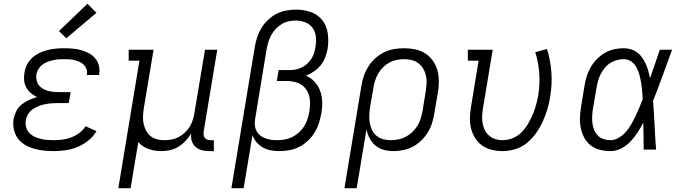

<svg xmlns="http://www.w3.org/2000/svg" viewBox="-20 -794 3640 1019"><path d="M265 8Q238 8 211 5Q184 2 158.5 -5.5Q133 -13 111 -26.5Q89 -40 74 -60.5Q59 -81 53.5 -108Q48 -135 52 -162Q56 -183 66.5 -204Q77 -225 95 -239.5Q113 -254 134.5 -263.5Q156 -273 177 -279Q159 -287 144 -299.5Q129 -312 119.5 -329.5Q110 -347 108 -367.5Q106 -388 110 -409Q113 -431 123.5 -451.5Q134 -472 151.5 -487.5Q169 -503 190 -513Q211 -523 233 -528.5Q255 -534 276.5 -536Q298 -538 320 -538Q343 -538 366 -536Q389 -534 410 -528Q431 -522 450.5 -512Q470 -502 484 -486Q498 -470 504 -448Q510 -426 507 -404Q506 -402 506 -399.5Q506 -397 505 -396H440Q441 -397 441 -398Q441 -399 441 -400Q444 -414 439 -427.5Q434 -441 424.5 -450.5Q415 -460 402.5 -465.5Q390 -471 376.5 -474.5Q363 -478 349 -479Q335 -480 320 -480Q305 -480 290.5 -479Q276 -478 261 -474.5Q246 -471 231.5 -465.5Q217 -460 204.5 -450.5Q192 -441 184 -427.5Q176 -414 173 -399Q171 -384 174 -369Q177 -354 185.5 -342.5Q194 -331 207 -323.5Q220 -316 234 -312Q248 -308 263.5 -306.5Q279 -305 294 -305H355L345 -247H285Q268 -247 251 -245.5Q234 -244 217 -240.5Q200 -237 183.5 -230.5Q167 -224 152.5 -213.5Q138 -203 128.5 -187Q119 -171 117 -155Q114 -137 118.5 -119.5Q123 -102 134.5 -89.5Q146 -77 161.5 -69.5Q177 -62 194 -57.5Q211 -53 229 -51.5Q247 -50 265 -50Q288 -50 311.5 -53Q335 -56 357.5 -64.5Q380 -73 400.5 -88Q421 -103 434 -124L492 -98Q475 -69 448 -47.5Q421 -26 390.5 -13.5Q360 -1 328.5 3.5Q297 8 265 8ZM332 -591 293 -629 444 -774 492 -726Z M608 205 720 -472H663V-530H795L743 -218Q740 -198 739 -177.5Q738 -157 742 -138Q746 -119 755 -101.5Q764 -84 778.5 -72Q793 -60 812.5 -55Q832 -50 852 -50Q852 -50 852.5 -50Q853 -50 853 -50Q872 -50 891 -53.5Q910 -57 928 -66.5Q946 -76 961 -90Q976 -104 986.5 -121Q997 -138 1003 -157Q1009 -176 1012 -195L1068 -530H1133L1061 -96Q1060 -86 1061 -77Q1062 -68 1067.5 -61.5Q1073 -55 1081.5 -52.5Q1090 -50 1099 -50H1115V8H1090Q1070 8 1050.5 3Q1031 -2 1017 -15Q1003 -28 997.5 -47Q992 -66 995 -86Q982 -65 965 -46.5Q948 -28 926.5 -15Q905 -2 881.5 3Q858 8 835 8Q800 8 767.5 -3.5Q735 -15 714 -40L673 205Z M1208 205 1332 -543Q1336 -569 1344.5 -595Q1353 -621 1367 -644.5Q1381 -668 1402 -688Q1423 -708 1447.5 -720.5Q1472 -733 1499 -738Q1526 -743 1552 -743Q1592 -743 1629.5 -730Q1667 -717 1690.5 -687Q1714 -657 1719.5 -617Q1725 -577 1719 -537Q1715 -514 1706.5 -491Q1698 -468 1683 -449Q1668 -430 1647 -415.5Q1626 -401 1604 -392Q1630 -381 1649.5 -360Q1669 -339 1679 -312Q1689 -285 1690 -254.5Q1691 -224 1686 -194Q1681 -168 1673 -142Q1665 -116 1650.5 -92Q1636 -68 1615 -48Q1594 -28 1569 -15Q1544 -2 1517 3Q1490 8 1464 8Q1441 8 1418 4Q1395 0 1375.5 -11Q1356 -22 1341.5 -39Q1327 -56 1320 -77L1273 205ZM1449 -50Q1469 -50 1490 -53.5Q1511 -57 1530.5 -66.5Q1550 -76 1566.5 -91Q1583 -106 1594.5 -124.5Q1606 -143 1612.5 -163.5Q1619 -184 1622 -204Q1625 -224 1625.5 -244.5Q1626 -265 1621 -284Q1616 -303 1605.5 -318.5Q1595 -334 1579 -344.5Q1563 -355 1543.5 -359.5Q1524 -364 1504 -364H1449L1459 -422H1514Q1530 -422 1546.5 -424.5Q1563 -427 1579 -434.5Q1595 -442 1608.5 -454Q1622 -466 1631.5 -480.5Q1641 -495 1646.5 -511.5Q1652 -528 1654 -544Q1659 -571 1656.5 -597.5Q1654 -624 1640 -644.5Q1626 -665 1601.5 -675Q1577 -685 1551 -685Q1532 -685 1512.5 -681Q1493 -677 1475.5 -666.5Q1458 -656 1443.5 -640.5Q1429 -625 1419.5 -607.5Q1410 -590 1404.5 -571.5Q1399 -553 1395 -533L1334 -162Q1331 -145 1332.5 -129Q1334 -113 1341 -99.5Q1348 -86 1360 -76Q1372 -66 1386.5 -60.5Q1401 -55 1417 -52.5Q1433 -50 1449 -50Z M1808 205 1898 -338Q1902 -365 1911 -391Q1920 -417 1935 -441Q1950 -465 1971.5 -484.5Q1993 -504 2018.5 -516.5Q2044 -529 2071.5 -533.5Q2099 -538 2125 -538Q2155 -538 2184 -532Q2213 -526 2237 -510.5Q2261 -495 2277.5 -471.5Q2294 -448 2301.5 -420.5Q2309 -393 2309 -362.5Q2309 -332 2304 -302L2285 -192Q2281 -166 2273 -140.5Q2265 -115 2250.5 -91.5Q2236 -68 2215.5 -48Q2195 -28 2171 -15.5Q2147 -3 2120.5 2.5Q2094 8 2068 8Q2041 8 2016 1Q1991 -6 1972 -22Q1953 -38 1941.5 -60.5Q1930 -83 1925 -108L1873 205ZM2053 -50Q2074 -50 2094 -54Q2114 -58 2132.5 -67.5Q2151 -77 2167 -92Q2183 -107 2194.5 -125Q2206 -143 2212 -162.5Q2218 -182 2222 -202L2240 -312Q2243 -332 2244 -353Q2245 -374 2240.5 -393.5Q2236 -413 2226 -430Q2216 -447 2200.5 -458.5Q2185 -470 2165 -475Q2145 -480 2124 -480Q2105 -480 2085 -476Q2065 -472 2046.5 -462Q2028 -452 2013 -437Q1998 -422 1987.5 -404Q1977 -386 1971 -367Q1965 -348 1962 -329L1944 -225Q1941 -204 1940 -183Q1939 -162 1942.5 -142Q1946 -122 1954.5 -104Q1963 -86 1978 -73.5Q1993 -61 2012.5 -55.5Q2032 -50 2053 -50Z M2646 8Q2617 8 2589 1Q2561 -6 2538.5 -22Q2516 -38 2501.5 -61.5Q2487 -85 2480 -112.5Q2473 -140 2474 -169.5Q2475 -199 2480 -228L2520 -472H2463V-530H2595L2543 -218Q2540 -198 2539 -178Q2538 -158 2541.5 -139Q2545 -120 2553.5 -103Q2562 -86 2576 -74Q2590 -62 2608.5 -56Q2627 -50 2647 -50Q2674 -50 2700.5 -60.5Q2727 -71 2747 -91Q2767 -111 2781.5 -135.5Q2796 -160 2807 -185.5Q2818 -211 2825 -237Q2832 -263 2837 -290Q2846 -349 2842 -405.5Q2838 -462 2821 -517L2883 -534Q2902 -473 2906.5 -409.5Q2911 -346 2900 -281Q2895 -247 2885 -214Q2875 -181 2860.5 -149Q2846 -117 2825 -87.5Q2804 -58 2776 -35Q2748 -12 2713.5 -2Q2679 8 2646 8Z M3220 8Q3191 8 3163.5 1Q3136 -6 3115 -22.5Q3094 -39 3081 -63Q3068 -87 3062.5 -114Q3057 -141 3058 -170Q3059 -199 3064 -228L3082 -338Q3086 -363 3093.5 -388Q3101 -413 3114.5 -436.5Q3128 -460 3147.5 -480Q3167 -500 3190.5 -513.5Q3214 -527 3239.5 -532.5Q3265 -538 3291 -538Q3311 -538 3330 -532Q3349 -526 3364 -514Q3379 -502 3389.5 -486.5Q3400 -471 3408 -453Q3416 -435 3421 -416.5Q3426 -398 3430 -379Q3443 -417 3456 -454.5Q3469 -492 3482 -530H3547Q3522 -462 3497.5 -394Q3473 -326 3446 -259Q3451 -194 3454 -129.5Q3457 -65 3462 0H3396Q3396 -36 3395.5 -72Q3395 -108 3394 -143Q3380 -116 3363.5 -90.5Q3347 -65 3325.5 -42.5Q3304 -20 3276.5 -6Q3249 8 3220 8ZM3220 -50Q3243 -50 3265 -63.5Q3287 -77 3303 -95.5Q3319 -114 3331 -135.5Q3343 -157 3353.5 -179Q3364 -201 3373.5 -223.5Q3383 -246 3391 -268Q3390 -290 3388 -312Q3386 -334 3382.5 -355Q3379 -376 3373.5 -397Q3368 -418 3358 -436.5Q3348 -455 3330.5 -467.5Q3313 -480 3291 -480Q3272 -480 3253.5 -475Q3235 -470 3218.5 -459.5Q3202 -449 3189.5 -433.5Q3177 -418 3168 -400.5Q3159 -383 3154 -365Q3149 -347 3146 -328L3127 -218Q3124 -199 3123 -179.5Q3122 -160 3124 -141.5Q3126 -123 3133 -105.5Q3140 -88 3152.5 -75Q3165 -62 3183 -56Q3201 -50 3220 -50Z"/></svg>

Font: Iosevka Curly Slab LtEx
Style: Italic
Weight: 300
Width: 7
Italic angle: -9°
Monospace: yes
Designer: Belleve Invis
Foundry: Belleve Invis
Version: Version 11.1.0; ttfautohint (v1.8.3)